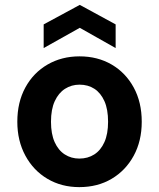

<svg xmlns="http://www.w3.org/2000/svg" viewBox="-20 -755 652 787"><path d="M305 12Q232 12 174.5 -22Q117 -56 84 -117Q51 -178 51 -256Q51 -336 84 -396.5Q117 -457 175 -490.5Q233 -524 306 -524Q380 -524 437.5 -490.5Q495 -457 528 -396.5Q561 -336 561 -256Q561 -177 528 -116.5Q495 -56 437.5 -22Q380 12 305 12ZM305 -105Q340 -105 366.5 -122Q393 -139 408 -172.5Q423 -206 423 -256Q423 -307 408 -340.5Q393 -374 367 -391Q341 -408 306 -408Q273 -408 246.5 -391Q220 -374 204.5 -340.5Q189 -307 189 -256Q189 -206 204 -172.5Q219 -139 245.5 -122Q272 -105 305 -105ZM159 -558V-655L307 -735L454 -655V-558L307 -641Z"/></svg>

Font: DM Sans 12pt
Style: Bold
Weight: 700
Version: Version 4.004;gftools[0.9.30]